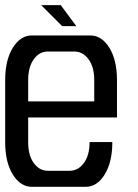

<svg xmlns="http://www.w3.org/2000/svg" viewBox="-20 -722 535 742"><path d="M139.2 -702.1H214.8L274.9 -621.1H220.2ZM432.1 -412.1V-268.1H88.9V-172.9Q88.9 -121.6 110.6 -91.8Q132.3 -62 165 -62H249Q281.7 -62 304 -91.8Q326.2 -121.6 326.2 -172.9H414.1Q414.1 -95.2 384.5 -47.6Q355 0 311 0H103Q59.1 0 29.5 -47.6Q0 -95.2 0 -172.9V-412.1Q0 -489.7 29.5 -537.4Q59.1 -585 103 -585H329.1Q373 -585 402.6 -537.4Q432.1 -489.7 432.1 -412.1ZM344.2 -330.1V-412.1Q344.2 -463.4 322 -493.2Q299.8 -522.9 267.1 -522.9H165Q132.3 -522.9 110.6 -493.2Q88.9 -463.4 88.9 -412.1V-330.1Z"/></svg>

Font: Favorite Color
Style: Regular
Weight: 400
Designer: Bryce Wilner
Version: Version 1.000;PS 1.0;hotconv 16.6.51;makeotf.lib2.5.65220 DE